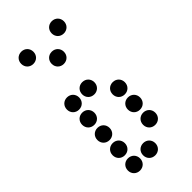

<svg xmlns="http://www.w3.org/2000/svg" viewBox="-245 -845 891 891"><g transform="rotate(-45 200.0 -400.0)"><path d="M100 -710C123 -710 140 -727 140 -750C140 -773 123 -790 100 -790C77 -790 60 -773 60 -750C60 -727 77 -710 100 -710ZM300 -710C323 -710 340 -727 340 -750C340 -773 323 -790 300 -790C277 -790 260 -773 260 -750C260 -727 277 -710 300 -710ZM200 -610C223 -610 240 -627 240 -650C240 -673 223 -690 200 -690C177 -690 160 -673 160 -650C160 -627 177 -610 200 -610ZM100 -410C123 -410 140 -427 140 -450C140 -473 123 -490 100 -490C77 -490 60 -473 60 -450C60 -427 77 -410 100 -410ZM200 -410C223 -410 240 -427 240 -450C240 -473 223 -490 200 -490C177 -490 160 -473 160 -450C160 -427 177 -410 200 -410ZM100 -310C123 -310 140 -327 140 -350C140 -373 123 -390 100 -390C77 -390 60 -373 60 -350C60 -327 77 -310 100 -310ZM300 -310C323 -310 340 -327 340 -350C340 -373 323 -390 300 -390C277 -390 260 -373 260 -350C260 -327 277 -310 300 -310ZM100 -210C123 -210 140 -227 140 -250C140 -273 123 -290 100 -290C77 -290 60 -273 60 -250C60 -227 77 -210 100 -210ZM300 -210C323 -210 340 -227 340 -250C340 -273 323 -290 300 -290C277 -290 260 -273 260 -250C260 -227 277 -210 300 -210ZM100 -110C123 -110 140 -127 140 -150C140 -173 123 -190 100 -190C77 -190 60 -173 60 -150C60 -127 77 -110 100 -110ZM300 -110C323 -110 340 -127 340 -150C340 -173 323 -190 300 -190C277 -190 260 -173 260 -150C260 -127 277 -110 300 -110ZM100 -10C123 -10 140 -27 140 -50C140 -73 123 -90 100 -90C77 -90 60 -73 60 -50C60 -27 77 -10 100 -10ZM200 -10C223 -10 240 -27 240 -50C240 -73 223 -90 200 -90C177 -90 160 -73 160 -50C160 -27 177 -10 200 -10Z"/></g></svg>

Font: TINY 5x3 80
Style: Regular
Weight: 200
Designer: Jack Halten Fahnestock
Foundry: Velvetyne Type Foundry
Version: Version 1.002;hotconv 1.0.109;makeotfexe 2.5.65596